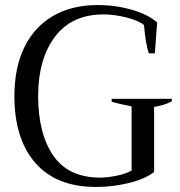

<svg xmlns="http://www.w3.org/2000/svg" viewBox="-20 -730 711 760"><path d="M37 -350Q37 -461 76 -542Q115 -623 189.5 -666.5Q264 -710 366 -710Q438 -710 503 -691Q568 -672 602 -641L593 -519H569Q556 -558 550 -631Q528 -649 480 -661Q432 -673 390 -673Q264 -673 197.5 -584.5Q131 -496 131 -350Q131 -201 191 -114Q251 -27 376 -27Q403 -27 439.5 -34Q476 -41 501 -55V-309Q454 -318 422 -327V-339H660V-329Q628 -312 590 -307V-49Q553 -21 489.5 -5.5Q426 10 360 10Q203 10 120 -85Q37 -180 37 -350Z"/></svg>

Font: Trirong
Style: Regular
Weight: 400
Designer: Katatrad Team
Foundry: CadsonDemak
Version: Version 1.001